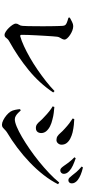

<svg xmlns="http://www.w3.org/2000/svg" viewBox="542 -1396 890 2015"><g transform="rotate(90 987.5 -389.0)"><path d="M346 9Q333 9 312.5 -4Q292 -17 273 -36.5Q254 -56 241 -76Q228 -96 228 -109Q228 -126 239.5 -142Q251 -158 252 -180Q254 -202 254.5 -236Q255 -270 255.5 -310.5Q256 -351 256 -393.5Q256 -436 255.5 -475.5Q255 -515 254 -547Q253 -579 252 -598Q251 -615 245.5 -625Q240 -635 222.5 -643Q205 -651 166 -662L165 -676Q185 -687 209.5 -699.5Q234 -712 254 -712Q277 -712 301.5 -702.5Q326 -693 347.5 -678.5Q369 -664 382.5 -648.5Q396 -633 396 -622Q396 -609 389.5 -596.5Q383 -584 375.5 -571.5Q368 -559 366 -544Q364 -528 361.5 -494.5Q359 -461 356.5 -418Q354 -375 351.5 -329.5Q349 -284 347.5 -242.5Q346 -201 346 -172Q346 -152 362 -156Q408 -169 465.5 -195.5Q523 -222 586 -258Q649 -294 711.5 -337Q774 -380 832 -425.5Q890 -471 936 -516L951 -502Q855 -358 715.5 -244Q576 -130 415 -41Q396 -31 387 -19Q378 -7 370 1Q362 9 346 9Z M1768 -576Q1755 -576 1744.5 -586Q1734 -596 1722 -613Q1708 -635 1686 -663.5Q1664 -692 1631 -725L1641 -738Q1683 -724 1718 -708Q1753 -692 1776 -670Q1792 -655 1798.5 -641Q1805 -627 1805 -613Q1805 -597 1794.5 -586.5Q1784 -576 1768 -576ZM1290 36Q1269 36 1242 22.5Q1215 9 1190.5 -11.5Q1166 -32 1151 -55Q1139 -74 1133 -104Q1127 -134 1126 -154L1140 -161Q1150 -150 1164.5 -135Q1179 -120 1196.5 -109.5Q1214 -99 1233 -99Q1262 -99 1310 -119Q1358 -139 1418 -174Q1478 -209 1544 -254.5Q1610 -300 1675 -352.5Q1740 -405 1797 -459Q1854 -513 1896 -565L1914 -553Q1876 -477 1817.5 -402Q1759 -327 1686 -257Q1613 -187 1532 -126Q1451 -65 1370 -17Q1354 -7 1342.5 5.5Q1331 18 1319 27Q1307 36 1290 36ZM1324 -320Q1300 -320 1283 -333Q1266 -346 1250 -365.5Q1234 -385 1210 -406Q1176 -439 1148 -461Q1120 -483 1097 -496L1103 -514Q1134 -511 1165.5 -507.5Q1197 -504 1237 -493Q1273 -485 1305 -469Q1337 -453 1357 -429.5Q1377 -406 1377 -375Q1377 -364 1372.5 -351Q1368 -338 1356.5 -329Q1345 -320 1324 -320ZM1450 -536Q1426 -536 1409 -547.5Q1392 -559 1375 -579Q1358 -599 1331 -623Q1302 -650 1275 -670.5Q1248 -691 1224 -706L1230 -723Q1255 -722 1290.5 -718.5Q1326 -715 1371 -705Q1406 -696 1435 -681Q1464 -666 1481.5 -643.5Q1499 -621 1499 -589Q1499 -569 1485 -552.5Q1471 -536 1450 -536ZM1871 -661Q1857 -661 1846 -672Q1835 -683 1820 -702Q1807 -720 1786.5 -744Q1766 -768 1728 -801L1738 -814Q1782 -804 1815 -790Q1848 -776 1870 -759Q1905 -731 1905 -697Q1905 -681 1896 -671Q1887 -661 1871 -661Z"/></g></svg>

Font: Noto Serif JP ExtraLight
Style: Bold
Weight: 700
Version: Version 2.003-H1;hotconv 1.1.1;makeotfexe 2.6.0